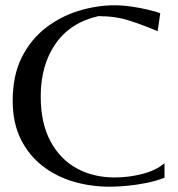

<svg xmlns="http://www.w3.org/2000/svg" viewBox="-20 -694 672 726"><path d="M395 12Q323 12 257 -7.5Q191 -27 139.5 -67.5Q88 -108 58 -169Q28 -230 28 -313Q28 -409 62.5 -477.5Q97 -546 154 -589.5Q211 -633 279 -653.5Q347 -674 413 -674Q444 -674 478 -669Q512 -664 541 -657Q570 -650 586 -644L576 -576Q522 -599 469.5 -616Q417 -633 352 -633Q246 -609 190 -528.5Q134 -448 134 -329Q134 -229 170.5 -160.5Q207 -92 270 -57.5Q333 -23 414 -23Q467 -23 519 -36.5Q571 -50 602 -77V-22Q572 -10 535 -2.5Q498 5 461.5 8.5Q425 12 395 12Z"/></svg>

Font: Belleza
Style: Regular
Weight: 400
Designer: Eduardo Rodriguez Tunni
Foundry: Eduardo Rodriguez Tunni
Version: Version 1.003; ttfautohint (v1.8.4.7-5d5b)